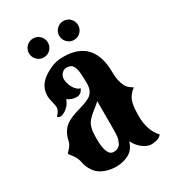

<svg xmlns="http://www.w3.org/2000/svg" viewBox="-202 -921 957 1065"><g transform="rotate(-30 276.5 -388.5)"><path d="M153.8 21.5Q133.3 13.7 117.4 0.7Q101.6 -12.2 88.4 -34.7Q74.7 -58.1 69.8 -86.4Q64.9 -114.7 37.1 -148.4Q28.3 -158.7 28.3 -161.1Q28.3 -164.6 36.6 -172.6Q44.9 -180.7 54.4 -193.4Q64 -206.1 67.4 -223.6Q81.1 -289.1 131.8 -316.4Q154.3 -329.1 179.2 -336.9Q205.6 -345.2 228.3 -351.8Q251 -358.4 271.5 -368.7Q291 -377.9 302.7 -396.5Q315.4 -415.5 314.9 -450.9Q314.5 -486.3 312 -515.6Q310.1 -541.5 299.8 -560.5Q289.6 -579.6 260.7 -579.6Q241.2 -579.6 228.3 -565.4Q215.3 -551.3 215.3 -529.8Q215.3 -515.6 221.9 -496.3Q228.5 -477.1 241.2 -461.2Q253.9 -445.3 271 -440.9Q257.8 -409.7 227.5 -409.7Q196.8 -409.7 170.9 -429.7Q173.3 -427.2 160.2 -405.8Q151.9 -391.6 136 -378.9Q120.1 -366.2 104 -362.3Q87.9 -358.4 78.1 -370.1Q103.5 -395.5 103.5 -418Q103.5 -425.3 96.7 -453.6Q89.8 -481.9 89.8 -493.7Q89.8 -553.2 135.3 -589.8Q155.3 -606.4 190.9 -623.5Q226.6 -640.6 272.9 -640.6Q467.8 -640.6 467.8 -427.7Q467.8 -375.5 487.3 -335.9Q497.1 -316.9 528.3 -298.8Q528.3 -296.9 522.9 -293Q517.1 -289.1 508.8 -280.5Q500.5 -272 492.2 -258.8Q482.9 -243.7 477.8 -217.3Q472.7 -190.9 472.7 -147.5Q472.7 -53.2 522.5 -0.5Q518.1 7.3 503.9 15.6Q493.2 21 469.2 24.2Q445.3 27.3 422.9 16.1Q381.8 -3.9 357.4 -52.2Q343.3 -2.9 304.2 16.6Q272 32.7 232.4 34.4Q192.9 36.1 153.8 21.5ZM253.9 -43.5Q273.9 -43.5 283.2 -50.8Q289.1 -54.7 293.5 -58.6Q297.9 -62.5 301.3 -70.8L309.6 -91.8Q314.9 -105 314.9 -174.3V-333.5Q308.6 -327.1 298.6 -318.6Q288.6 -310.1 274.4 -299.3Q247.1 -278.3 230 -256.8Q207.5 -228.5 207.5 -164.1V-153.3Q207.5 -43.5 253.9 -43.5ZM137.2 -709.5Q119.6 -727.1 119.6 -752Q119.6 -776.9 137 -794.7Q154.3 -812.5 180.2 -812.5Q206.1 -812.5 223.4 -794.7Q240.7 -776.9 240.7 -752Q240.7 -727.5 223.6 -709.5Q206.1 -691.4 180.2 -691.4Q154.3 -691.4 137.2 -709.5ZM331.1 -709.5Q313.5 -727.1 313.5 -752Q313.5 -776.9 331.1 -794.7Q348.6 -812.5 374 -812.5Q399.4 -812.5 416.7 -794.7Q434.1 -776.9 434.1 -752Q434.1 -727.5 417 -709.5Q399.4 -691.4 374 -691.4Q348.6 -691.4 331.1 -709.5Z"/></g></svg>

Font: Sancreek
Style: Regular
Weight: 400
Designer: Vernon Adams
Foundry: Vernon Adams
Version: Version 1.100; ttfautohint (v1.8.4.7-5d5b)